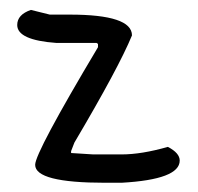

<svg xmlns="http://www.w3.org/2000/svg" viewBox="-20 -374 410 397"><path d="M43.9 -353.5 83 -343.8H124Q252.9 -343.8 252.9 -300.8Q225.6 -234.4 133.8 -79.1L127 -61.5V-57.6L172.9 -54.7H231.4Q272.5 -54.7 327.1 -70.3Q351.6 -57.6 351.6 -42Q351.6 -2.9 231.4 3.9H197.3Q52.7 3.9 52.7 -33.2Q52.7 -58.6 182.6 -276.4V-283.2L179.7 -285.2H96.7Q15.6 -291 15.6 -322.3Q15.6 -343.8 43.9 -353.5Z"/></svg>

Font: Sue Ellen Francisco 
Style: Regular
Weight: 400
Designer: Kimberly Geswein
Foundry: Kimberly Geswein
Version: Version 1.002 2007